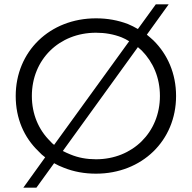

<svg xmlns="http://www.w3.org/2000/svg" viewBox="-20 -790 879 880"><path d="M420 6C630 6 787 -145 787 -350C787 -453 748 -541 683 -605C673 -614 663 -623 653 -631L753 -770H694L612 -657C597 -666 582 -673 566 -680C521 -697 473 -706 420 -706C208 -706 52 -554 52 -350C52 -247 90 -160 157 -96C166 -86 176 -77 187 -69L87 70H147L228 -42C242 -34 257 -27 273 -21C318 -3 367 6 420 6ZM228 -126C221 -131 215 -137 210 -143C157 -195 126 -267 126 -350C126 -517 251 -640 420 -640C462 -640 501 -633 537 -619C549 -614 561 -608 572 -601ZM420 -60C378 -60 339 -67 303 -82C291 -87 279 -92 268 -98L612 -574C618 -569 624 -563 630 -558C682 -505 713 -434 713 -350C713 -184 588 -60 420 -60Z"/></svg>

Font: Montserrat Z
Style: Regular
Weight: 400
Designer: Julieta Ulanovsky
Foundry: Julieta Ulanovsky
Version: Version 8.000